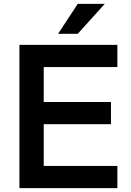

<svg xmlns="http://www.w3.org/2000/svg" viewBox="-20 -968 674 988"><path d="M279 -794 380 -948H519L380 -794ZM80 0V-737H584V-623H205V-443H551V-329H205V-114H584V0Z"/></svg>

Font: Tomorrow Medium
Style: Regular
Weight: 500
Designer: Tony de Marco, Monica Rizzolli
Foundry: Just in Type
Version: Version 2.002